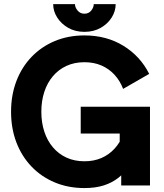

<svg xmlns="http://www.w3.org/2000/svg" viewBox="-20 -909 803 941"><path d="M583.4 -473.4 711.2 -546.9Q667.7 -633.6 584.9 -684.5Q502.1 -735.4 393.8 -735.4Q314.5 -735.4 248.5 -707.8Q182.6 -680.2 134.5 -630Q86.4 -579.8 60.3 -511.4Q34.2 -443.1 34.2 -361.3Q34.2 -279.6 60.3 -211.2Q86.4 -142.9 134.5 -92.7Q182.6 -42.5 248.5 -14.9Q314.5 12.7 393.8 12.7Q448 12.7 488.9 -0.4Q529.8 -13.5 560.9 -38.2Q592 -62.9 616.7 -97.7Q641.4 -132.4 663.2 -175.8L583.4 -249.2Q568.1 -209.4 541 -180Q514 -150.6 477.1 -134.6Q440.1 -118.6 393.8 -118.6Q344.9 -118.6 306 -136.5Q267 -154.4 239.4 -187Q211.7 -219.5 197.2 -263.9Q182.6 -308.2 182.6 -361.3Q182.6 -414.5 197.2 -458.8Q211.7 -503.1 239.4 -535.7Q267 -568.3 306 -586.2Q344.9 -604.1 393.8 -604.1Q440.1 -604.1 477.1 -588.1Q514 -572.1 541 -542.8Q568.1 -513.5 583.4 -473.4ZM375.6 -385.9V-254.7H566.7V-123.5L574.1 -110.8V0H715.1V-385.9ZM393.8 -752.9Q439.2 -752.9 473.8 -772.7Q508.4 -792.5 527.6 -823.5Q546.9 -854.5 546.9 -888.7H439.5Q439.5 -872.7 427.1 -857.2Q414.6 -841.8 393.8 -841.8Q373.3 -841.8 360.4 -857.2Q347.5 -872.7 347.5 -888.7H240.6Q240.6 -854.5 260.1 -823.5Q279.6 -792.5 314 -772.7Q348.3 -752.9 393.8 -752.9Z"/></svg>

Font: Giphurs SC
Style: Regular
Weight: 400
Version: Version 0.920